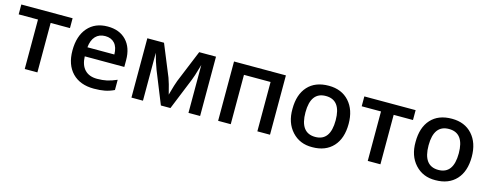

<svg xmlns="http://www.w3.org/2000/svg" viewBox="-25 -1114 4292 1688"><g transform="rotate(15 2121.5 -270.0)"><path d="M21 -540H487.8V-450.2H312V0H196.8V-450.2H21Z M827.6 9.8Q701.7 9.8 630.4 -63.5Q559.6 -137.2 559.6 -266.1Q559.6 -398.4 625.5 -474.1Q691.4 -549.8 806.6 -549.8Q913.6 -549.8 975.6 -484.9Q1037.6 -419.9 1037.6 -306.2V-244.1H677.7Q680.2 -165 720.2 -123Q760.3 -81.1 833 -81.1Q880.9 -81.1 921.9 -89.8Q964.8 -99.6 1010.7 -120.1V-26.9Q969.2 -6.8 926.5 1.5Q883.8 9.8 827.6 9.8ZM806.6 -462.9Q752 -462.9 719 -428Q686 -393.1 679.7 -327.1H924.8Q923.8 -393.6 892.8 -428.2Q861.8 -462.9 806.6 -462.9Z M1478 -109.9 1484.4 -133.3Q1503.9 -205.1 1519 -245.1L1640.1 -540H1793V0H1687V-436L1678.2 -406.7Q1655.8 -326.7 1641.1 -291L1522.9 0H1436L1317.9 -293Q1292.5 -359.9 1272.9 -436V0H1168V-540H1319.8L1437 -253.9Q1452.6 -213.9 1478 -109.9Z M1957 -540H2429.2V0H2314V-449.2H2071.8V0H1957Z M3072.3 -271Q3072.3 -138.2 3004.4 -64.5Q2936 9.8 2815.4 9.8Q2701.7 11.7 2630.4 -66.4Q2559.1 -144.5 2561 -271Q2561 -402.3 2628.4 -476.1Q2695.8 -549.8 2818.4 -549.8Q2935.5 -549.8 3003.9 -474.1Q3072.3 -398.4 3072.3 -271ZM2679.2 -271Q2679.2 -84 2817.4 -84Q2954.1 -84 2954.1 -271Q2954.1 -456.1 2816.4 -456.1Q2679.2 -456.1 2679.2 -271Z M3143.1 -540H3609.9V-450.2H3434.1V0H3318.8V-450.2H3143.1Z M4192.9 -271Q4192.9 -138.2 4125 -64.5Q4056.6 9.8 3936 9.8Q3822.3 11.7 3751 -66.4Q3679.7 -144.5 3681.6 -271Q3681.6 -402.3 3749 -476.1Q3816.4 -549.8 3939 -549.8Q4056.2 -549.8 4124.5 -474.1Q4192.9 -398.4 4192.9 -271ZM3799.8 -271Q3799.8 -84 3938 -84Q4074.7 -84 4074.7 -271Q4074.7 -456.1 3937 -456.1Q3799.8 -456.1 3799.8 -271Z"/></g></svg>

Font: Open Sans
Style: SemiBold
Weight: 600
Foundry: Ascender Corporation
Version: Version 1.10